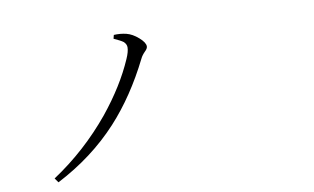

<svg xmlns="http://www.w3.org/2000/svg" viewBox="-74 -840 1647 1007"><g transform="rotate(-10 750.0 -336.5)"><path d="M162.1 19.5 145.5 -3.9Q321.3 -120.1 457 -285.2Q567.4 -421.9 625 -554.7Q641.6 -591.8 641.6 -615.2Q641.6 -631.8 627 -645.5Q612.3 -656.2 577.1 -671.9L582 -691.4Q616.2 -693.4 648.4 -685.5Q679.7 -677.7 710.9 -650.4Q742.2 -623 742.2 -602.5Q742.2 -590.8 727.5 -577.1Q710.9 -560.5 703.1 -543.9Q611.3 -359.4 490.2 -227.5Q354.5 -80.1 162.1 19.5Z"/></g></svg>

Font: Bpmf Zihi Box R
Style: R
Weight: 400
Foundry: But Ko
Version: Version 1.320